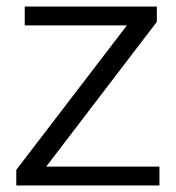

<svg xmlns="http://www.w3.org/2000/svg" viewBox="-20 -570 540 590"><path d="M470 -58V0H30V-48L370 -492H56V-550H462V-503L122 -58Z"/></svg>

Font: Krub
Style: Regular
Weight: 400
Designer: Ekaluck Peanpanawate
Foundry: Cadson Demak Co.,Ltd.
Version: Version 1.000; ttfautohint (v1.6)